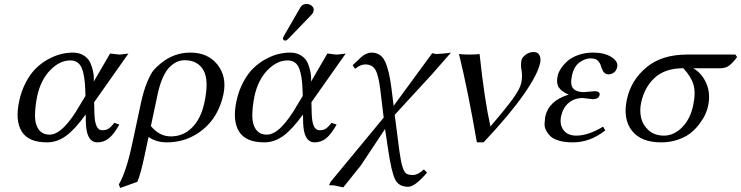

<svg xmlns="http://www.w3.org/2000/svg" viewBox="-20 -702 3706 960"><path d="M450.7 -190.9 452.1 -132.8Q454.6 -50.8 490.7 -50.8Q509.8 -50.8 522 -58.3Q534.2 -65.9 551.8 -87.9L576.7 -79.1Q549.8 -31.2 524.7 -10.7Q499.5 9.8 466.8 9.8Q411.6 9.8 409.2 -90.8L408.7 -129.9Q355 -55.2 310.3 -22.7Q265.6 9.8 214.8 9.8Q122.1 9.8 88.6 -44.7Q55.2 -99.1 75.7 -195.8Q86.9 -248.5 109.9 -291.5Q132.8 -334.5 160.6 -361.3Q188.5 -388.2 221.7 -406.2Q254.9 -424.3 285.2 -431.6Q315.4 -439 344.2 -439Q377 -439 399.7 -424.1Q422.4 -409.2 431.6 -387.9Q440.9 -366.7 445.3 -345.2Q449.7 -323.7 449.2 -309.1L448.7 -293.9L530.3 -434.1Q537.6 -434.1 553.7 -431.6Q569.8 -429.2 577.1 -429.2Q585 -429.2 600.3 -431.6Q615.7 -434.1 622.1 -434.1ZM407.2 -222.2 406.7 -243.2Q404.8 -322.8 388.9 -361.3Q373 -399.9 331.1 -399.9Q278.3 -399.9 230.7 -350.8Q183.1 -301.8 165.5 -219.2Q154.8 -164.1 155 -121.8Q155.3 -79.6 173.8 -54.2Q192.4 -28.8 228 -28.8Q295.4 -28.8 382.3 -181.2Z M667 207 581.1 237.8 574.2 220.2Q611.8 157.2 642.6 9.8L684.1 -184.1Q697.8 -248.5 715.8 -291.3Q733.9 -334 747.1 -349.9Q760.3 -365.7 781.2 -382.8Q847.7 -439 931.2 -439Q1020.5 -439 1067.9 -378.2Q1115.2 -317.4 1097.2 -231Q1073.2 -118.7 994.9 -54.4Q916.5 9.8 814 9.8Q761.2 9.8 722.7 -17.1L706.1 61Q684.1 167 667 207ZM1002 -189Q1025.9 -300.3 997.3 -350.6Q968.8 -400.9 903.3 -400.9Q884.8 -400.9 867.7 -394Q850.6 -387.2 831.3 -369.9Q812 -352.5 795.2 -316.2Q778.3 -279.8 767.6 -228L734.4 -71.8Q776.9 -20 834 -20Q896.5 -20 940.7 -64.5Q984.9 -108.9 1002 -189Z M1513.2 -682.1Q1528.8 -682.1 1540 -671.9Q1551.3 -661.6 1547.9 -647Q1545.4 -636.2 1538.1 -628.9L1420.4 -506.8Q1412.6 -499 1406.5 -499Q1400.4 -499 1397.2 -502.9Q1394 -506.8 1395 -512.2Q1395.5 -515.6 1399.4 -522L1481.9 -665Q1491.2 -682.1 1513.2 -682.1ZM1537.1 -190.9 1538.6 -132.8Q1541 -50.8 1577.1 -50.8Q1596.2 -50.8 1608.4 -58.3Q1620.6 -65.9 1638.2 -87.9L1663.1 -79.1Q1636.2 -31.2 1611.1 -10.7Q1585.9 9.8 1553.2 9.8Q1498 9.8 1495.6 -90.8L1495.1 -129.9Q1441.4 -55.2 1396.7 -22.7Q1352.1 9.8 1301.3 9.8Q1208.5 9.8 1175 -44.7Q1141.6 -99.1 1162.1 -195.8Q1173.3 -248.5 1196.3 -291.5Q1219.2 -334.5 1247.1 -361.3Q1274.9 -388.2 1308.1 -406.2Q1341.3 -424.3 1371.6 -431.6Q1401.9 -439 1430.7 -439Q1463.4 -439 1486.1 -424.1Q1508.8 -409.2 1518.1 -387.9Q1527.3 -366.7 1531.7 -345.2Q1536.1 -323.7 1535.6 -309.1L1535.2 -293.9L1616.7 -434.1Q1624 -434.1 1640.1 -431.6Q1656.2 -429.2 1663.6 -429.2Q1671.4 -429.2 1686.8 -431.6Q1702.1 -434.1 1708.5 -434.1ZM1493.7 -222.2 1493.2 -243.2Q1491.2 -322.8 1475.3 -361.3Q1459.5 -399.9 1417.5 -399.9Q1364.7 -399.9 1317.1 -350.8Q1269.5 -301.8 1252 -219.2Q1241.2 -164.1 1241.5 -121.8Q1241.7 -79.6 1260.3 -54.2Q1278.8 -28.8 1314.5 -28.8Q1381.8 -28.8 1468.8 -181.2Z M1881.3 -254.9Q1872.6 -326.2 1856.9 -353Q1841.3 -379.9 1806.2 -379.9Q1782.2 -379.9 1755.4 -357.9L1743.2 -376Q1751 -382.8 1766.1 -397.5Q1781.2 -412.1 1789.3 -419.2Q1797.4 -426.3 1810.8 -432.6Q1824.2 -439 1837.4 -439Q1883.8 -439 1904.8 -395.5Q1925.8 -352.1 1937.5 -258.8L1948.2 -172.9L2141.1 -436Q2156.2 -432.1 2163.1 -432.1Q2173.8 -432.1 2191.7 -433.8Q2209.5 -435.5 2222.2 -437L2234.9 -439L2141.1 -332L1953.6 -127.9L1976.6 50.8Q1984.4 108.4 1993.2 134.5Q2002 160.6 2012.5 166.7Q2022.9 172.9 2045.4 172.9Q2069.3 172.9 2099.6 145L2115.2 161.1Q2054.7 231.9 2021 231.9Q1973.6 231.9 1955.6 195.1Q1937.5 158.2 1921.4 50.8L1905.3 -57.1L1783.7 126L1696.3 234.9L1651.4 225.1L1625.5 224.1L1632.3 208L1898.4 -113.8Z M2432.1 -69.8Q2514.6 -166 2547.4 -212.4Q2580.1 -258.8 2585.9 -286.1Q2593.3 -320.8 2587.9 -349.1Q2582.5 -377.4 2587.4 -400.9Q2590.3 -415 2608.4 -428.5Q2626.5 -441.9 2648.4 -441.9Q2669.4 -441.9 2677.5 -425.8Q2685.5 -409.7 2680.7 -387.2Q2668.5 -329.6 2597.7 -228.3Q2526.9 -127 2397.9 9.8H2364.3Q2320.3 -246.6 2274.9 -432.1Q2290.5 -429.2 2327.4 -429.2Q2364.3 -429.2 2377.9 -432.1Q2401.9 -205.6 2432.1 -69.8Z M2785.6 -121.1Q2776.9 -79.6 2797.4 -51.8Q2817.9 -23.9 2861.8 -23.9Q2920.9 -23.9 2995.6 -68.8L3006.3 -49.8Q2929.7 10.3 2843.8 9.8Q2804.2 9.8 2775.6 1.5Q2747.1 -6.8 2732.9 -20.3Q2718.8 -33.7 2710.2 -50.5Q2701.7 -67.4 2702.9 -84.7Q2704.1 -102.1 2706.1 -118.2Q2723.1 -198.2 2823.2 -229Q2787.6 -244.1 2773.9 -265.1Q2760.3 -286.1 2768.1 -321.8Q2771.5 -338.4 2783.2 -357.2Q2794.9 -376 2815.4 -395Q2835.9 -414.1 2870.1 -426.5Q2904.3 -439 2945.8 -439Q3002 -439 3036.9 -417Q3071.8 -395 3065.9 -367.2Q3062 -347.7 3048.8 -338.9Q3035.6 -330.1 3022.9 -330.1Q3012.7 -330.1 3005.4 -335.4Q2998 -340.8 2995.1 -346.4Q2992.2 -352.1 2987.8 -362.8Q2984.9 -373 2981.9 -379.9Q2979 -386.7 2973.1 -394.5Q2967.3 -402.3 2957.5 -406.2Q2947.8 -410.2 2933.6 -410.2Q2904.8 -410.2 2877 -389.4Q2849.1 -368.7 2839.8 -324.2Q2829.6 -276.4 2846.7 -258.8Q2863.8 -241.2 2900.9 -241.2L2925.3 -243.7Q2949.7 -246.1 2953.1 -246.1Q2967.3 -246.1 2973.6 -241Q2980 -235.8 2978 -227.1Q2973.6 -206.1 2943.4 -206.1Q2939.5 -206.1 2918.9 -209Q2898.4 -211.9 2894 -211.9Q2852.1 -211.9 2823.2 -187.5Q2794.4 -163.1 2785.6 -121.1Z M3582.5 -360.8H3446.3Q3489.3 -335.9 3511.5 -285.6Q3533.7 -235.4 3520.5 -171.9Q3516.6 -152.3 3506.8 -130.9Q3497.1 -109.4 3478 -83.5Q3459 -57.6 3433.8 -37.4Q3408.7 -17.1 3369.9 -3.7Q3331.1 9.8 3285.6 9.8Q3184.6 9.8 3139.2 -49.1Q3093.8 -107.9 3114.3 -204.1Q3134.8 -301.3 3213.4 -366.2Q3289.6 -429.2 3416 -429.2H3656.7L3665.5 -417Q3644 -387.7 3626 -374.3Q3607.9 -360.8 3582.5 -360.8ZM3299.8 -23.9Q3349.1 -23.9 3390.1 -64.9Q3431.2 -106 3445.8 -174.8Q3459.5 -239.3 3447 -279.8Q3434.6 -320.3 3396.5 -360.8Q3305.7 -360.8 3253.9 -313.5Q3202.1 -266.1 3185.5 -188Q3177.7 -151.4 3185.1 -115.2Q3192.4 -79.1 3221.9 -51.5Q3251.5 -23.9 3299.8 -23.9Z"/></svg>

Font: Linux Biolinum O
Style: Italic
Weight: 400
Italic angle: -12°
Designer: Philipp H. Poll
Foundry: Philipp H. Poll
Version: Version 1.1.3